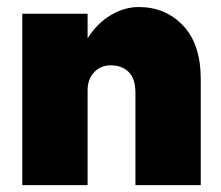

<svg xmlns="http://www.w3.org/2000/svg" viewBox="-20 -540 645 560"><path d="M375 -269.5Q375 -311 355.2 -330.2Q335.5 -349.5 302.5 -349.5Q273.5 -349.5 254.5 -329.2Q235.5 -309 235.5 -276.5V0H45V-500H235.5V-428Q263 -472 303 -495.8Q343 -519.5 384 -519.5Q463 -519.5 514.2 -465.2Q565.5 -411 565.5 -309.5V0H375Z"/></svg>

Font: Overused Grotesk Black
Style: Regular
Weight: 900
Version: Version 0.004